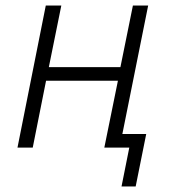

<svg xmlns="http://www.w3.org/2000/svg" viewBox="-20 -532 618 692"><path d="M418 140 446 0H356L405 -241H146L98 0H43L145 -512H201L156 -290H414L459 -512H514L421 -49H507L469 140Z"/></svg>

Font: IBM Plex Sans Light
Style: Italic
Weight: 300
Italic angle: -11.31°
Designer: Mike Abbink, Paul van der Laan, Pieter van Rosmalen
Foundry: Bold Monday
Version: Version 3.201